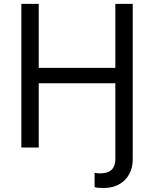

<svg xmlns="http://www.w3.org/2000/svg" viewBox="-20 -747 780 972"><path d="M88.1 -727.3H176.1V-403.4H563.9V-727.3H652V58.2Q652 93.4 640.6 120.7Q629.3 148.1 609.6 166.7Q589.8 185.4 563.4 195Q536.9 204.5 507.1 204.5Q494.3 204.5 481.4 204Q468.4 203.5 458.8 200.3V127.8Q464.1 128.9 471.2 129.8Q478.3 130.7 485.8 130.7Q502.8 130.7 517.2 127.1Q531.6 123.6 541.9 115.1Q552.2 106.5 558.1 92.3Q563.9 78.1 563.9 56.8V-325.3H176.1V0H88.1Z"/></svg>

Font: Interop
Style: Regular
Weight: 400
Designer: Rasmus Andersson, Google, Jang Haemin
Foundry: jhaemin
Version: Version 1.008